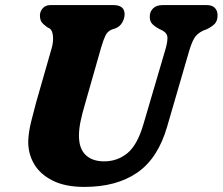

<svg xmlns="http://www.w3.org/2000/svg" viewBox="-20 -720 876 755"><path d="M544 -231.5 630 -524Q638.5 -552.5 638.5 -571Q638.5 -589.5 618 -600.5L606.5 -606Q584.5 -618 576.5 -628.5Q568.5 -639 569 -656Q569 -674 582 -687Q595 -700 620 -700H793Q814.5 -700 825 -688.8Q835.5 -677.5 835.5 -660Q835.5 -638 824.5 -626.5Q813.5 -615 793 -605L778.5 -599.5Q754 -587.5 743.5 -569.2Q733 -551 723 -517L637.5 -223Q601.5 -97.5 519.8 -41.2Q438 15 312 15Q236.5 15 187.2 -9.8Q138 -34.5 114.2 -75Q90.5 -115.5 91 -164Q92 -199.5 102.5 -241.8Q113 -284 122 -317L183.5 -531.5Q190.5 -556.5 188.2 -578.5Q186 -600.5 176 -607.5L165 -613.5Q149 -625 143 -634.2Q137 -643.5 137 -660Q137.5 -676 148.5 -688Q159.5 -700 178.5 -700H426Q470.5 -700 470 -663Q469.5 -647 460.5 -631.2Q451.5 -615.5 434 -608.5L420 -604Q403 -597 395 -580.8Q387 -564.5 378.5 -536L316 -317Q302.5 -271.5 296.5 -241.5Q290.5 -211.5 290.5 -188Q290 -137 316.2 -111.2Q342.5 -85.5 389.5 -85.5Q441.5 -85.5 480.8 -117.5Q520 -149.5 544 -231.5Z"/></svg>

Font: Fraunces 9pt S100
Style: Bold Italic
Weight: 700
Italic angle: -16°
Version: Version 1.000; ttfautohint (v1.8.3)